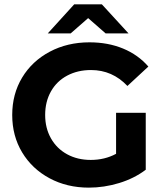

<svg xmlns="http://www.w3.org/2000/svg" viewBox="-20 -849 749 880"><path d="M512 -332H648V-71Q595 -31 526 -10Q457 11 387 11Q287 11 207 -32Q127 -75 81.5 -150.5Q36 -226 36 -322Q36 -418 81.5 -493.5Q127 -569 208 -612Q289 -655 390 -655Q475 -655 544 -626.5Q613 -598 660 -544L564 -455Q495 -528 397 -528Q336 -528 288 -502.5Q240 -477 213.5 -430Q187 -383 187 -322Q187 -262 213.5 -215Q240 -168 287.5 -142Q335 -116 396 -116Q460 -116 512 -144ZM464 -696 384 -766 304 -696H199L320 -829H447L569 -696Z"/></svg>

Font: Montserrat Ace
Style: Bold
Weight: 700
Designer: Julieta Ulanovsky
Foundry: Julieta Ulanovsky
Version: Version 1